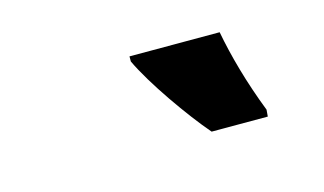

<svg xmlns="http://www.w3.org/2000/svg" viewBox="-37 -850 552 327"><g transform="rotate(-15 239.0 -686.0)"><path d="M305 -606H404L405 -618C384 -672 370 -723 362 -766H203V-757C223 -714 273 -643 305 -606Z"/></g></svg>

Font: Noto Sans Display SemiCondensed Extra
Style: Italic
Weight: 800
Width: 4
Italic angle: -12°
Designer: Monotype Design Team
Foundry: Monotype Imaging Inc.
Version: Version 1.900